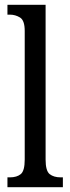

<svg xmlns="http://www.w3.org/2000/svg" viewBox="-20 -780 293 800"><path d="M11 0V-41H21Q50 -41 66.5 -54.5Q83 -68 83 -115V-651Q83 -695 63.5 -707Q44 -719 21 -719H11V-760H170V-115Q170 -68 187 -54.5Q204 -41 233 -41H242V0Z"/></svg>

Font: Noto Serif Khmer ExtraCondensed
Style: Regular
Weight: 400
Width: 2
Designer: Danh Hong and the Monotype Design Team
Foundry: Monotype Imaging Inc.
Version: Version 2.004; ttfautohint (v1.8.4.7-5d5b)